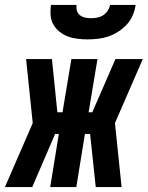

<svg xmlns="http://www.w3.org/2000/svg" viewBox="-63 -760 600 780"><path d="M-43 0 70 -260 43 -520H148L170 -304H191L227 -520H333L297 -304H312L406 -520H517L404 -260L431 0H326L303 -216H282L247 0H141L176 -216H161L68 0ZM293 -600Q272 -600 251.5 -602.5Q231 -605 212.5 -612Q194 -619 178.5 -631.5Q163 -644 153.5 -661Q144 -678 142.5 -698.5Q141 -719 144 -740H248Q246 -728 249.5 -716.5Q253 -705 262 -698Q271 -691 283 -688.5Q295 -686 307 -686Q319 -686 332 -688.5Q345 -691 356 -698Q367 -705 374.5 -716.5Q382 -728 384 -740H488Q485 -719 476.5 -698.5Q468 -678 452.5 -661Q437 -644 417.5 -631.5Q398 -619 377.5 -612Q357 -605 335.5 -602.5Q314 -600 293 -600Z"/></svg>

Font: Iosevka Heavy Oblique
Style: Regular
Weight: 900
Italic angle: -9°
Monospace: yes
Designer: Belleve Invis
Foundry: Belleve Invis
Version: Version 32.5.0; ttfautohint (v1.8.4)